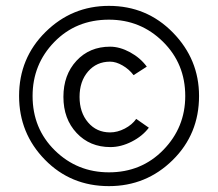

<svg xmlns="http://www.w3.org/2000/svg" viewBox="-20 -613 742 654"><path d="M351 21Q221 21 133 -69Q45 -159 45 -286Q45 -415 135 -504Q225 -593 351 -593Q480 -593 569 -502Q658 -411 658 -286Q658 -156 568 -67.5Q478 21 351 21ZM351 -26Q462 -26 536.5 -102.5Q611 -179 611 -286Q611 -396 535 -471Q459 -546 351 -546Q239 -546 165 -470Q91 -394 91 -286Q91 -175 167 -100.5Q243 -26 351 -26ZM356 -112Q286 -112 241 -160Q196 -208 196 -283Q196 -358 240.5 -406Q285 -454 355 -454Q388 -454 423 -435Q458 -416 480 -386L435 -357Q420 -377 397.5 -390Q375 -403 355 -403Q309 -403 280 -369.5Q251 -336 251 -283Q251 -230 280 -196Q309 -162 355 -162Q380 -162 405 -175Q430 -188 444 -208L487 -178Q465 -149 428.5 -130.5Q392 -112 356 -112Z"/></svg>

Font: Didact Gothic
Style: Regular
Weight: 400
Designer: Daniel Johnson
Foundry: Daniel Johnson
Version: Version 2.101;PS 002.101;hotconv 1.0.88;makeotf.lib2.5.64775